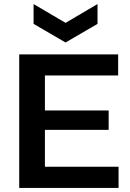

<svg xmlns="http://www.w3.org/2000/svg" viewBox="-20 -929 643 949"><path d="M75 0V-660H202V0ZM157 0V-105H566V0ZM157 -287V-383H517V-287ZM157 -556V-660H564V-556ZM146 -909 304 -816 462 -909V-811L304 -719L146 -811Z"/></svg>

Font: Bricolage Grotesque SemiBold
Style: Regular
Weight: 600
Designer: Mathieu Triay
Foundry: Atelier Triay
Version: Version 1.000;gftools[0.9.30]